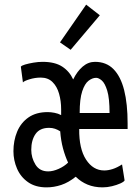

<svg xmlns="http://www.w3.org/2000/svg" viewBox="-20 -797 600 829"><path d="M181 12Q133 12 101 -10.5Q69 -33 53.5 -69Q38 -105 38 -144Q38 -190 54 -228.5Q70 -267 103 -290Q136 -313 186 -313Q199 -313 215 -310Q231 -307 244 -300V-325Q244 -361 235 -392.5Q226 -424 206.5 -443Q187 -462 156 -462Q131 -462 107 -454.5Q83 -447 79 -441L70 -509Q73 -514 88.5 -518.5Q104 -523 124.5 -526.5Q145 -530 164 -530Q217 -530 248.5 -509.5Q280 -489 296 -454Q313 -489 337 -509.5Q361 -530 390 -530Q439 -530 470 -498.5Q501 -467 516 -408Q531 -349 531 -264Q531 -260 531 -253.5Q531 -247 531 -240H322Q321 -155 351.5 -108Q382 -61 430 -61Q447 -61 466 -67Q485 -73 507 -87L518 -18Q515 -12 499.5 -5Q484 2 463.5 7Q443 12 423 12Q387 12 358 0Q329 -12 307 -34Q276 -9 244.5 1.5Q213 12 181 12ZM188 -57Q209 -57 233.5 -68Q258 -79 274 -95Q261 -123 252 -156.5Q243 -190 240 -230Q229 -237 217.5 -241Q206 -245 192 -245Q152 -245 133.5 -218.5Q115 -192 115 -150Q115 -116 133 -86.5Q151 -57 188 -57ZM324 -309H453Q453 -373 443 -405.5Q433 -438 419.5 -449.5Q406 -461 395 -461Q379 -461 362.5 -448.5Q346 -436 335 -403Q324 -370 324 -309ZM285 -582 239 -614 352 -777 411 -731Z"/></svg>

Font: Ubuntu Sans Mono
Style: Regular
Weight: 400
Monospace: yes
Designer: Dalton Maag Ltd
Foundry: Dalton Maag Ltd
Version: Version 1.006